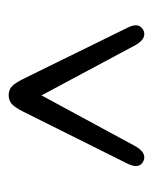

<svg xmlns="http://www.w3.org/2000/svg" viewBox="28 -782 368 465"><g transform="rotate(-90 212.5 -550.0)"><path d="M89.5 -405Q80 -389.5 70.2 -386.2Q60.5 -383 52 -388.5Q34.5 -399 48.5 -426.5L174.5 -679Q185.5 -700.5 194 -707Q202.5 -713.5 214 -713.5Q225.5 -713.5 233.8 -707Q242 -700.5 253 -679L377 -426.5Q391 -399 373.5 -388.5Q365 -383 355.2 -386.2Q345.5 -389.5 336 -405L213.5 -634Z"/></g></svg>

Font: Fraunces 72pt SuperSoft Light
Style: Regular
Weight: 300
Version: Version 1.000;[0bf87f6ff]